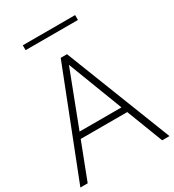

<svg xmlns="http://www.w3.org/2000/svg" viewBox="-223 -1056 1068 1179"><g transform="rotate(-30 311.0 -466.5)"><path d="M-5 0 288.6 -750H333.2L626.8 0H575L475.9 -257.3H145.9L46.8 0ZM162.3 -300H459.5L310.9 -687.7ZM125.5 -898.6V-933.2H496.4V-898.6Z"/></g></svg>

Font: Spartan Light
Style: Regular
Weight: 300
Designer: Matt Bailey, Mirko Velimirovic
Foundry: Matt Bailey
Version: Version 1.005